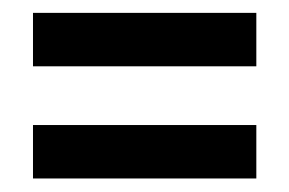

<svg xmlns="http://www.w3.org/2000/svg" viewBox="-20 -492 438 291"><path d="M30 -391.5V-472.5H368.5V-391.5ZM30 -221.5V-302.5H368.5V-221.5Z"/></svg>

Font: Akshar Light
Style: Regular
Weight: 300
Designer: Tall Chai
Foundry: Tall Chai
Version: Version 1.100